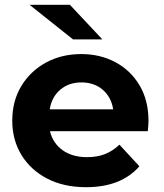

<svg xmlns="http://www.w3.org/2000/svg" viewBox="-20 -771 683 799"><path d="M338 8Q245 8 176 -28Q107 -64 69 -126.5Q31 -189 31 -269Q31 -350 68.5 -412.5Q106 -475 171 -510.5Q236 -546 318 -546Q397 -546 460.5 -512Q524 -478 561 -415.5Q598 -353 598 -267Q598 -258 597 -246.5Q596 -235 595 -225H188Q200 -175 240.5 -146Q281 -117 342 -117Q385 -117 417.5 -130Q450 -143 477 -169L560 -79Q484 8 338 8ZM187 -316H451Q443 -367 407.5 -397.5Q372 -428 319 -428Q266 -428 230.5 -397.5Q195 -367 187 -316ZM284 -607 103 -751H271L406 -607Z"/></svg>

Font: Montserrat
Style: Bold
Weight: 700
Designer: Julieta Ulanovsky
Foundry: Julieta Ulanovsky
Version: Version 9.000; ttfautohint (v1.8.4.7-5d5b)